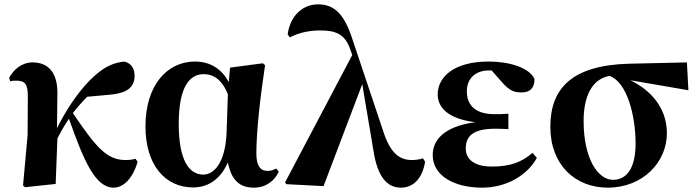

<svg xmlns="http://www.w3.org/2000/svg" viewBox="-20 -846 3209 883"><path d="M503 17C545 17 590 -22 613 -102L603 -116C594 -113 579 -110 557 -110C467 -110 417 -177 315 -326C337 -354 359 -379 381 -401L491 -411C560 -418 599 -442 599 -497C599 -538 578 -556 552 -563C504 -557 469 -544 419 -501C356 -447 289 -352 242 -256L244 -416C245 -519 196 -559 130 -559C79 -559 43 -526 22 -488L27 -472C36 -475 45 -475 54 -475C94 -475 108 -461 108 -403L107 -225L86 7L95 15L236 0L244 -209C262 -245 277 -270 297 -300C367 -102 419 17 503 17Z M868 16C929 16 990 -13 1028 -99C1044 -18 1081 17 1148 17C1203 17 1245 -16 1262 -57L1250 -71C1239 -65 1228 -60 1211 -60C1176 -60 1159 -85 1159 -140C1159 -242 1176 -393 1199 -546L1189 -555L1038 -535L1032 -468C1001 -528 947 -563 877 -563C749 -563 649 -455 649 -264C649 -88 739 16 868 16ZM1028 -412 1022 -235C1016 -95 963 -43 915 -43C849 -43 802 -110 802 -276C802 -449 853 -505 917 -505C962 -505 1002 -479 1028 -412Z M1824 17C1882 17 1923 -27 1935 -102L1925 -118C1912 -113 1890 -110 1874 -110C1820 -110 1777 -139 1745 -235L1600 -668C1563 -781 1518 -826 1443 -826C1366 -826 1313 -766 1303 -688L1313 -674C1343 -690 1390 -706 1452 -706C1523 -706 1566 -690 1590 -621L1600 -593L1291 -7L1297 1L1468 10L1646 -459L1697 -156C1717 -22 1767 17 1824 17Z M2197 17C2311 17 2406 -41 2449 -120L2429 -143C2379 -100 2327 -80 2241 -80C2157 -80 2122 -117 2122 -163C2122 -218 2153 -254 2257 -254C2270 -254 2284 -254 2318 -252V-323C2292 -321 2275 -321 2254 -321C2163 -321 2127 -365 2127 -426C2127 -486 2168 -522 2228 -522H2241L2286 -471C2326 -424 2349 -421 2381 -421C2419 -421 2439 -444 2438 -483C2414 -535 2323 -563 2227 -563C2068 -563 1993 -492 1993 -412C1993 -349 2044 -299 2166 -284C2019 -264 1970 -200 1970 -133C1970 -37 2070 17 2197 17Z M2775 17C2937 17 3047 -101 3047 -233C3047 -355 2967 -434 2879 -477L3146 -431L3139 -559L2873 -553C2613 -546 2511 -442 2511 -263C2511 -86 2627 17 2775 17ZM2783 -497C2863 -469 2903 -317 2903 -185C2903 -82 2868 -19 2799 -19C2731 -19 2664 -114 2664 -290C2664 -401 2701 -482 2783 -497Z"/></svg>

Font: Source Han Serif KR Heavy
Style: Regular
Weight: 900
Designer: Ryoko NISHIZUKA 西塚涼子 (kana & ideographs); Frank Grießhammer (Latin, Greek & Cyrillic); Wenlong ZHANG 张文龙 (bopomofo); San
Foundry: Adobe
Version: Version 2.001;hotconv 1.1.0;makeotfexe 2.6.0